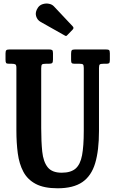

<svg xmlns="http://www.w3.org/2000/svg" viewBox="-20 -1023 636 1060"><path d="M419.5 -671H392Q380 -671 376.2 -675Q372.5 -679 372.5 -691V-725.5Q372.5 -740.5 376.2 -745.2Q380 -750 394.5 -750H563.5Q577.5 -750 582 -746.5Q586.5 -743 586.5 -728.5V-692Q586.5 -678 582.5 -674.5Q578.5 -671 568 -671H551Q535.5 -671 531 -667.2Q526.5 -663.5 526.5 -648V-300Q526.5 -192.5 505.5 -122.2Q484.5 -52 434.8 -17.8Q385 16.5 298 16.5Q223 16.5 177.5 -7.5Q132 -31.5 109 -74.8Q86 -118 78.2 -176.2Q70.5 -234.5 70.5 -303V-649Q70.5 -664 64.8 -667.5Q59 -671 44.5 -671H31Q17 -671 13.8 -675.2Q10.5 -679.5 10.5 -693.5V-728.5Q10.5 -742 15.2 -746Q20 -750 33 -750H250Q262.5 -750 267.5 -746.8Q272.5 -743.5 272.5 -730V-694Q272.5 -679 267.8 -675Q263 -671 248 -671H233Q216 -671 211.8 -666.8Q207.5 -662.5 207.5 -645.5V-316Q207.5 -241.5 213.2 -186Q219 -130.5 243 -100Q267 -69.5 320.5 -69.5Q371 -69.5 397.2 -92.2Q423.5 -115 433 -165.8Q442.5 -216.5 442.5 -300V-647.5Q442.5 -663 438.2 -667Q434 -671 419.5 -671ZM337.5 -827 204.5 -902Q185.5 -912.5 179.2 -934.5Q173 -956.5 189.5 -981Q199 -995 216 -1000.2Q233 -1005.5 250.2 -1002.2Q267.5 -999 278 -987.5L381 -878Q390 -869 381.5 -860L352.5 -830Q348.5 -825.5 345.8 -824.5Q343 -823.5 337.5 -827Z"/></svg>

Font: Besley* Condensed Semi
Style: Regular
Weight: 600
Width: 3
Designer: Owen Earl
Foundry: indestructible type*
Version: Version 3.000; ttfautohint (v1.8.3)